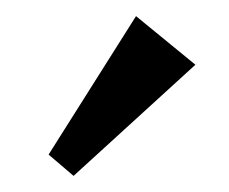

<svg xmlns="http://www.w3.org/2000/svg" viewBox="-20 -827 283 237"><path d="M40 -609.9ZM40 -609.9ZM147.9 -807.1 221.2 -747.1 70.8 -609.9 40 -636.2Z"/></svg>

Font: Pfennig
Style: Bold
Weight: 700
Version: Version 20120410 ; ttfautohint (v0.8)